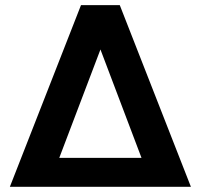

<svg xmlns="http://www.w3.org/2000/svg" viewBox="-20 -722 776 742"><path d="M18.1 0 293 -702.1H442.9L717.8 0ZM209 -111.8H526.9L368.2 -530.8Z"/></svg>

Font: LT Superior
Style: Bold
Weight: 400
Designer: Daniel Lyons
Foundry: LyonsType
Version: Version 1.000